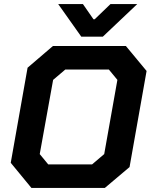

<svg xmlns="http://www.w3.org/2000/svg" viewBox="-20 -927 743 947"><path d="M33 -124 116 -593 241 -700H601L703 -577L619 -103L497 0H135ZM434 -116 494 -167 559 -533 517 -584H302L242 -533L176 -167L218 -116ZM267 -907H389L441 -832H447L525 -907H657L487 -746H381Z"/></svg>

Font: Chakra Petch
Style: Bold Italic
Weight: 700
Italic angle: -10°
Designer: Katatrad Aksorn Co.,Ltd.
Foundry: Cadson Demak Co.,Ltd.
Version: Version 1.000; ttfautohint (v1.6)